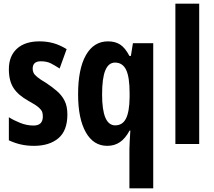

<svg xmlns="http://www.w3.org/2000/svg" viewBox="-20 -780 1160 1040"><path d="M345 -160Q345 -72 296 -31Q247 10 164 10Q126 10 93 2.5Q60 -5 28 -20V-145Q55 -128 90 -114Q125 -100 162 -100Q212 -100 212 -149Q212 -161 209 -172Q206 -183 190 -197.5Q174 -212 135 -233Q79 -264 53.5 -303Q28 -342 28 -405Q28 -476 71.5 -516Q115 -556 194 -556Q233 -556 268 -546.5Q303 -537 341 -514L303 -409Q278 -425 256 -436.5Q234 -448 201 -448Q157 -448 157 -408Q157 -396 161.5 -386Q166 -376 181.5 -363Q197 -350 231 -330Q261 -310 287.5 -287.5Q314 -265 329.5 -235Q345 -205 345 -160Z M681 28Q681 11 682.5 -13Q684 -37 686 -73H682Q659 -30 629.5 -10Q600 10 561 10Q486 10 444.5 -64Q403 -138 403 -269Q403 -407 445.5 -481.5Q488 -556 565 -556Q604 -556 631 -538.5Q658 -521 681 -477H689L700 -546H810V240H681ZM604 -101Q644 -101 662.5 -138Q681 -175 682 -252V-276Q682 -363 663 -402Q644 -441 603 -441Q568 -441 550.5 -399Q533 -357 533 -268Q533 -101 604 -101Z M1059 0H930V-760H1059Z"/></svg>

Font: Noto Sans Sinhala UI ExtraCondensed
Style: Bold
Weight: 700
Width: 2
Designer: Jelle Bosma - Monotype Design Team
Foundry: Monotype Imaging Inc.
Version: Version 2.006; ttfautohint (v1.8.4.7-5d5b)